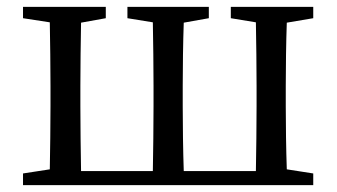

<svg xmlns="http://www.w3.org/2000/svg" viewBox="-20 -539 980 559"><path d="M892 -486V-519H652V-486L725 -474C726 -418 727 -342 727 -289V-230C727 -176 726 -97 725 -41H515C513 -97 512 -176 512 -230V-289C512 -342 513 -418 515 -473L588 -486V-519H351V-486L425 -474C426 -419 427 -342 427 -289V-230C427 -176 426 -97 425 -41H216C215 -97 214 -176 214 -230V-289C214 -342 215 -418 216 -473L288 -486V-519H47V-486L125 -474C126 -419 127 -342 127 -289V-230C127 -177 126 -101 125 -46L47 -34V0H892V-34L815 -46C813 -101 812 -177 812 -230V-289C812 -342 813 -418 815 -473Z"/></svg>

Font: Noto Serif CJK JP Medium
Style: Regular
Weight: 500
Designer: Ryoko NISHIZUKA 西塚涼子 (kana & ideographs); Frank Grießhammer (Latin, Greek & Cyrillic); Wenlong ZHANG 张文龙 (bopomofo); San
Foundry: Adobe Systems Incorporated
Version: Version 1.000;PS 1;hotconv 16.6.53;makeotf.lib2.5.65590